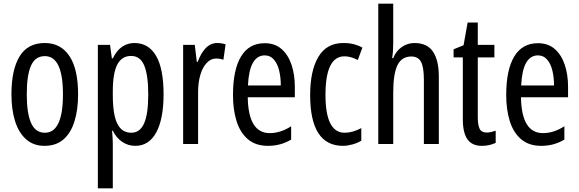

<svg xmlns="http://www.w3.org/2000/svg" viewBox="-20 -780 3137 1040"><path d="M403 -269Q403 -186 383.5 -123Q364 -60 324 -25Q284 10 221 10Q162 10 122 -25Q82 -60 62 -122.5Q42 -185 42 -269Q42 -402 86 -474.5Q130 -547 223 -547Q309 -547 356 -476.5Q403 -406 403 -269ZM125 -269Q125 -166 148.5 -113.5Q172 -61 223 -61Q321 -61 321 -269Q321 -476 223 -476Q171 -476 148 -424.5Q125 -373 125 -269Z M708 -547Q785 -547 825.5 -477.5Q866 -408 866 -269Q866 -136 826.5 -63Q787 10 713 10Q674 10 642 -11.5Q610 -33 591 -72H587Q589 -51 590 -33Q591 -15 591 0V240H510V-537H576L586 -464H591Q613 -508 642.5 -527.5Q672 -547 708 -547ZM690 -477Q640 -477 615.5 -430.5Q591 -384 591 -285V-265Q591 -159 615.5 -110Q640 -61 691 -61Q738 -61 760.5 -111.5Q783 -162 783 -268Q783 -372 761.5 -424.5Q740 -477 690 -477Z M1156 -547Q1180 -547 1202 -540L1190 -456Q1173 -463 1150 -463Q1122 -463 1099.5 -439Q1077 -415 1065 -374Q1053 -333 1053 -280V0H972V-537H1035L1046 -445H1051Q1068 -492 1094.5 -519.5Q1121 -547 1156 -547Z M1414 -546Q1469 -546 1505 -514.5Q1541 -483 1559 -429.5Q1577 -376 1577 -309V-253H1322Q1325 -59 1441 -59Q1470 -59 1498.5 -68Q1527 -77 1557 -96V-24Q1501 10 1432 10Q1364 10 1322 -26.5Q1280 -63 1261 -125Q1242 -187 1242 -265Q1242 -402 1285.5 -474Q1329 -546 1414 -546ZM1414 -480Q1373 -480 1350 -440Q1327 -400 1323 -317H1501Q1501 -361 1492 -398Q1483 -435 1463.5 -457.5Q1444 -480 1414 -480Z M1838 10Q1660 10 1660 -265Q1660 -397 1704.5 -472Q1749 -547 1840 -547Q1872 -547 1897 -540.5Q1922 -534 1943 -522L1918 -455Q1880 -475 1846 -475Q1743 -475 1743 -266Q1743 -61 1847 -61Q1869 -61 1891.5 -67.5Q1914 -74 1937 -86V-18Q1916 -5 1888.5 2.5Q1861 10 1838 10Z M2110 -545Q2110 -501 2104 -465H2110Q2125 -504 2156.5 -525.5Q2188 -547 2225 -547Q2294 -547 2325.5 -500Q2357 -453 2357 -364V0H2276V-348Q2276 -416 2260.5 -445Q2245 -474 2208 -474Q2156 -474 2133 -427Q2110 -380 2110 -279V0H2029V-760H2110Z M2617 -62Q2629 -62 2641 -65Q2653 -68 2665 -72V-6Q2649 1 2631 5.5Q2613 10 2590 10Q2537 10 2512 -25.5Q2487 -61 2487 -133V-469H2437V-513L2491 -535L2513 -658H2568V-537H2658V-469H2568V-143Q2568 -103 2578 -82.5Q2588 -62 2617 -62Z M2894 -546Q2949 -546 2985 -514.5Q3021 -483 3039 -429.5Q3057 -376 3057 -309V-253H2802Q2805 -59 2921 -59Q2950 -59 2978.5 -68Q3007 -77 3037 -96V-24Q2981 10 2912 10Q2844 10 2802 -26.5Q2760 -63 2741 -125Q2722 -187 2722 -265Q2722 -402 2765.5 -474Q2809 -546 2894 -546ZM2894 -480Q2853 -480 2830 -440Q2807 -400 2803 -317H2981Q2981 -361 2972 -398Q2963 -435 2943.5 -457.5Q2924 -480 2894 -480Z"/></svg>

Font: Noto Sans Kannada ExtraCondensed
Style: Regular
Weight: 400
Width: 2
Designer: Jelle Bosma - Monotype Design Team
Foundry: Monotype Imaging Inc.
Version: Version 2.005; ttfautohint (v1.8.4.7-5d5b)